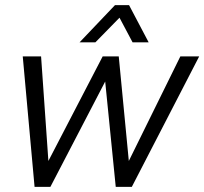

<svg xmlns="http://www.w3.org/2000/svg" viewBox="-20 -726 794 746"><path d="M68.4 -506.8H139.6L168 -100.6L378.9 -506.8H441.4L480.5 -100.6L680.7 -506.8H753.9L492.2 0H429.7L388.7 -409.2L175.8 0H114.3ZM426.8 -706.1H481.4L557.6 -561.5H495.1L444.3 -657.2L350.6 -561.5H289.1Z"/></svg>

Font: Dinish
Style: Italic
Weight: 400
Italic angle: -12°
Designer: Bert Driehuis
Foundry: Playbeing
Version: Version 3.002; git-62d0f29-release